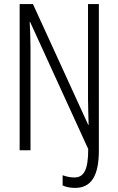

<svg xmlns="http://www.w3.org/2000/svg" viewBox="-20 -734 578 938"><path d="M347 184C425 184 463 126 463 1V-714H410V-250C410 -215 412 -172 413 -124H411L141 -714H76V0H129V-500C129 -548 127 -587 125 -627H127L411 -6C411 98 389 133 343 133C323 133 301 128 286 122V172C302 180 325 184 347 184Z"/></svg>

Font: Noto Sans Lao ExtraCondensed Light
Style: Regular
Weight: 300
Width: 2
Designer: Monotype Design Team
Foundry: Monotype Imaging Inc.
Version: Version 2.003